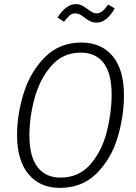

<svg xmlns="http://www.w3.org/2000/svg" viewBox="-20 -903 664 934"><path d="M583 -440Q583 -336 551.5 -232.5Q520 -129 449.5 -59Q379 11 271 11Q174 11 118.5 -56Q63 -123 63 -246Q63 -347 95.5 -450.5Q128 -554 198.5 -625Q269 -696 376 -696Q473 -696 528 -630Q583 -564 583 -440ZM123 -244Q123 -142 162.5 -90.5Q202 -39 273 -39Q364 -39 420 -104Q476 -169 499.5 -262Q523 -355 523 -443Q523 -545 484.5 -596Q446 -647 373 -647Q285 -647 229 -582Q173 -517 148 -424.5Q123 -332 123 -244ZM389 -819Q376 -829 366.5 -833.5Q357 -838 347 -838Q331 -838 319.5 -828.5Q308 -819 291 -797L260 -818Q302 -883 348 -883Q365 -883 378 -876.5Q391 -870 407 -858Q422 -847 430.5 -842.5Q439 -838 450 -838Q464 -838 477 -848Q490 -858 506 -881L538 -862Q499 -793 450 -793Q432 -793 418 -800Q404 -807 389 -819Z"/></svg>

Font: Fira Sans Condensed Light
Style: Italic
Weight: 300
Width: 3
Italic angle: -8°
Designer: Carrois Corporate & Edenspiekermann AG
Foundry: Carrois Corporate GbR & Edenspiekermann AG
Version: Version 4.203